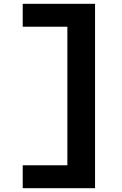

<svg xmlns="http://www.w3.org/2000/svg" viewBox="-20 -843 640 1006"><path d="M99 143V23H333V-703H99V-823H478V143Z"/></svg>

Font: Iosevka Curly Heavy Extended
Style: Regular
Weight: 900
Width: 7
Monospace: yes
Designer: Belleve Invis
Foundry: Belleve Invis
Version: Version 11.1.0; ttfautohint (v1.8.3)